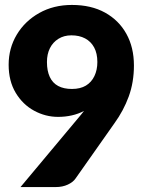

<svg xmlns="http://www.w3.org/2000/svg" viewBox="-20 -757 581 777"><path d="M63 0 308 -293Q311 -297 314 -300.5Q317 -304 320 -308Q297 -296 270.5 -290Q244 -284 215 -284Q164 -284 118 -309Q72 -334 43.5 -381.5Q15 -429 15 -495Q15 -562 48 -617Q81 -672 139 -704.5Q197 -737 271 -737Q349 -737 405 -706Q461 -675 491.5 -620Q522 -565 522 -492Q522 -424 501 -366.5Q480 -309 443 -258L286 -35Q276 -20 254.5 -10Q233 0 206 0ZM271 -397Q305 -397 327.5 -410.5Q350 -424 362 -449Q374 -474 374 -506Q374 -541 361 -565Q348 -589 324.5 -601.5Q301 -614 269 -614Q239 -614 216.5 -600Q194 -586 182 -562Q170 -538 170 -506Q170 -470 181.5 -445.5Q193 -421 215.5 -409Q238 -397 271 -397Z"/></svg>

Font: Aleo Black
Style: Regular
Weight: 900
Designer: Alessio Laiso
Foundry: Alessio Laiso
Version: Version 2.001;gftools[0.9.29]